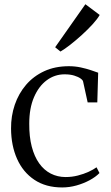

<svg xmlns="http://www.w3.org/2000/svg" viewBox="-20 -854 510 886"><path d="M267 11Q191.5 11 138.8 -24.2Q86 -59.5 58.8 -120.8Q31.5 -182 31 -260.5Q30.5 -318.5 48.2 -370.5Q66 -422.5 100.2 -462.5Q134.5 -502.5 184.2 -525.5Q234 -548.5 298 -548.5Q326 -548.5 352.8 -542.8Q379.5 -537 400.5 -529.8Q421.5 -522.5 433 -518.5L429 -381.5H384.5L363.5 -477.5Q362.5 -484 351.8 -491.8Q341 -499.5 322.5 -505.2Q304 -511 278 -511Q232.5 -511 195.5 -483.5Q158.5 -456 136.8 -405.2Q115 -354.5 115 -283.5Q114.5 -223.5 126.5 -177.5Q138.5 -131.5 160.8 -100.2Q183 -69 214.2 -53Q245.5 -37 283 -37Q312 -37 339.2 -44Q366.5 -51 388.8 -61.2Q411 -71.5 425.5 -82L439 -55.5Q421.5 -37.5 393.8 -22.5Q366 -7.5 333 1.8Q300 11 267 11ZM258.5 -616.5 234.5 -636 374 -834.5 440 -785Q430 -767 407.8 -742.5Q385.5 -718 358 -693Q330.5 -668 304.2 -647.5Q278 -627 259.5 -616.5Z"/></svg>

Font: Merriweather 72pt Light
Style: Regular
Weight: 300
Version: Version 2.100